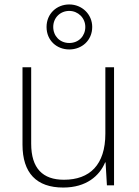

<svg xmlns="http://www.w3.org/2000/svg" viewBox="-20 -832 622 862"><path d="M291 -610C348 -610 394 -651 394 -711C394 -768 348 -812 291 -812C234 -812 189 -770 189 -711C189 -650 235 -610 291 -610ZM291 -639C248 -639 219 -671 219 -711C219 -752 250 -783 291 -783C330 -783 363 -752 363 -711C363 -671 334 -639 291 -639ZM492 -530H453V-232C453 -92 383 -25 267 -25C172 -25 120 -76 120 -187V-530H81V-183C81 -55 144 10 264 10C368 10 427 -43 452 -103H454L460 0H492Z"/></svg>

Font: Noto Sans Gurmukhi UI ExtraLight
Style: Regular
Weight: 200
Designer: Jelle Bosma - Monotype Design Team
Foundry: Monotype Imaging Inc.
Version: Version 2.004